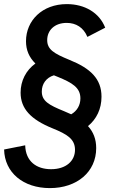

<svg xmlns="http://www.w3.org/2000/svg" viewBox="-26 -732 576 960"><path d="M223.5 208.5C359 208.5 455 127.5 455 8.5C455 -36 441 -72 414 -101.5C456.5 -136.5 481.5 -187 481.5 -248.5C481.5 -337.5 427 -390 321.5 -432.5C243.5 -464.5 210 -484.5 210 -531.5C210 -580 246.5 -617.5 307.5 -617.5C354 -617.5 391.5 -594.5 411 -547.5L500 -593.5C471 -668.5 397.5 -711.5 308 -711.5C185 -711.5 104 -629 104 -526C104 -482 119 -446 151 -414.5C104 -380.5 77 -328 77 -269C77 -189 127.5 -134.5 237.5 -90C309 -61 349 -37 349 17C349 73 304 114 229.5 114C157.5 114 102 76 100 -5.5L-5.5 15.5C-3 131 90 208.5 223.5 208.5ZM183 -274.5C183 -312 204.5 -343.5 243.5 -355.5L264.5 -347C335 -318 376 -294 376 -240C376 -206.5 359.5 -177.5 330 -160.5C319 -165.5 307 -171 294.5 -176C216.5 -207.5 183 -227.5 183 -274.5Z"/></svg>

Font: HK Grotesk SemiBold
Style: Italic
Weight: 600
Italic angle: -16°
Designer: Alfredo Marco Pradil
Foundry: Hanken Design Co.
Version: Version 3.001;FEAKit 1.0